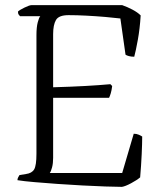

<svg xmlns="http://www.w3.org/2000/svg" viewBox="-20 -728 623 748"><path d="M455 0Q431 0 390 -1.5Q349 -3 300.5 -5.5Q252 -8 203.5 -11.5Q155 -15 114 -18.5Q73 -22 48 -26Q48 -32 51 -37.5Q54 -43 56 -46L81 -50Q104 -53 113 -68Q122 -83 122 -129V-591Q122 -622 127 -641Q132 -660 137 -665H58Q55 -668 52.5 -671.5Q50 -675 50 -683Q56 -689 75.5 -698.5Q95 -708 103 -708H456Q476 -701 496 -690.5Q516 -680 528 -668Q525 -617 517 -573Q509 -529 503 -507Q491 -507 482 -509.5Q473 -512 469 -515L449 -656Q425 -659 390 -662Q355 -665 317 -667Q279 -669 247 -669Q209 -669 198 -650Q187 -631 187 -595V-388Q258 -390 312 -393Q366 -396 410 -400L417 -393Q415 -376 411.5 -364.5Q408 -353 405 -347H187V-113Q187 -92 183 -76.5Q179 -61 174 -54H456L501 -207Q512 -207 521 -203Q530 -199 534 -196Q534 -171 532 -127Q530 -83 526 -37Q513 -26 490.5 -14Q468 -2 455 0Z"/></svg>

Font: Texturina 72pt ExtraLight
Style: Regular
Weight: 200
Designer: Guillermo Torres Carreño
Foundry: Omnibus-Type
Version: Version 1.002; ttfautohint (v1.8.3)